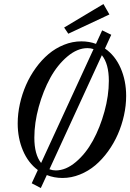

<svg xmlns="http://www.w3.org/2000/svg" viewBox="-20 -885 657 969"><path d="M324.7 -714.8 303.7 -746.1 502 -864.7 532.2 -812ZM186 64 140.1 40 170.9 -26.9Q122.1 -63 95.7 -125.5Q69.3 -188 69.3 -262.2Q69.3 -310.5 80.3 -360.4Q91.3 -410.2 111.3 -455.8Q131.3 -501.5 160.6 -542Q189.9 -582.5 224.9 -612.1Q259.8 -641.6 302.7 -658.9Q345.7 -676.3 390.6 -676.3Q430.2 -676.3 464.4 -663.6L495.6 -731.9L541.5 -709.5L509.8 -640.1Q561 -605 588.9 -541.3Q616.7 -477.5 616.7 -400.9Q616.7 -352.5 605.7 -302.7Q594.7 -252.9 574.7 -207.3Q554.7 -161.6 525.4 -121.1Q496.1 -80.6 461.2 -51Q426.3 -21.5 383.3 -4.2Q340.3 13.2 295.4 13.2Q253.4 13.2 216.3 -1.5ZM153.3 -189.9Q153.3 -105.5 187.5 -62.5L452.1 -637.2Q437.5 -642.1 421.4 -642.1Q370.1 -642.1 319.8 -599.6Q269.5 -557.1 233.6 -491.7Q197.8 -426.3 175.5 -345.5Q153.3 -264.6 153.3 -189.9ZM261.2 -24.9Q312.5 -24.9 362.8 -67.4Q413.1 -109.9 449 -175.5Q484.9 -241.2 507.1 -321.8Q529.3 -402.3 529.3 -477.1Q529.3 -563 494.1 -606.4L229.5 -30.8Q245.1 -24.9 261.2 -24.9Z"/></svg>

Font: Elstob 14pt Medium
Style: Italic
Weight: 500
Italic angle: -20°
Designer: Peter S. Baker
Version: Version 1.015